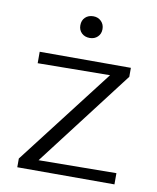

<svg xmlns="http://www.w3.org/2000/svg" viewBox="-75 -699 622 759"><g transform="rotate(10 236.0 -320.0)"><path d="M239 -553Q219 -553 206.5 -565Q194 -577 194 -596Q194 -616 206.5 -628Q219 -640 239 -640Q258 -640 270.5 -627.5Q283 -615 283 -596Q283 -577 270.5 -565Q258 -553 239 -553ZM124 -42 436 -45V0H46V-35L344 -422L54 -419V-465H420V-429Z"/></g></svg>

Font: EauTestSC Semilight
Style: Regular
Weight: 300
Designer: Christian Thalmann (Catharsis Fonts)
Version: Version 0.001;PS 000.001;hotconv 1.0.88;makeotf.lib2.5.64775